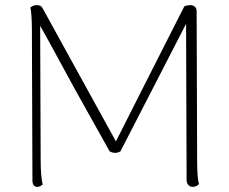

<svg xmlns="http://www.w3.org/2000/svg" viewBox="-20 -717 890 746"><path d="M746 -94Q746 -64 747.5 -40Q749 -16 753 -2Q750 2 744 5.5Q738 9 728 9Q718 9 711.5 1.5Q705 -6 705 -19L703 -636L711 -640L448 -129Q438 -123 427.5 -123Q417 -123 406 -129Q361 -210 314.5 -292.5Q268 -375 222.5 -459.5Q177 -544 131 -626L136 -628L138 -94Q138 -64 140 -39.5Q142 -15 146 0Q142 3 137 6Q132 9 124 9Q115 9 110.5 2Q106 -5 106 -17L104 -595Q104 -626 102.5 -650Q101 -674 98 -688Q102 -691 107.5 -694Q113 -697 123 -697Q131 -697 136.5 -694.5Q142 -692 145 -686Q217 -555 289.5 -423.5Q362 -292 434 -161L425 -157Q458 -222 492 -289.5Q526 -357 560.5 -425Q595 -493 629 -560Q663 -627 696 -692Q701 -695 707.5 -696Q714 -697 719 -697Q730 -697 737 -691Q744 -685 744 -674Z"/></svg>

Font: Arima ExtraLight
Style: Regular
Weight: 250
Designer: Joana Correia and Natanael Gama
Foundry: NDISCOVER
Version: Version 1.101;gftools[0.9.23]